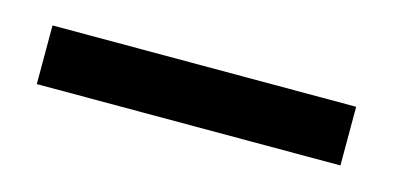

<svg xmlns="http://www.w3.org/2000/svg" viewBox="-27 -782 440 215"><g transform="rotate(15 193.5 -675.0)"><path d="M17 -709C17 -709 17 -641 17 -641C17 -641 369 -641 369 -641C369 -641 369 -709 369 -709C369 -709 17 -709 17 -709Z"/></g></svg>

Font: Girnar Poppins
Style: Regular
Weight: 500
Designer: Ninad Kale (Devanagari), Jonny Pinhorn (Latin)
Foundry: Indian Type Foundry
Version: ""